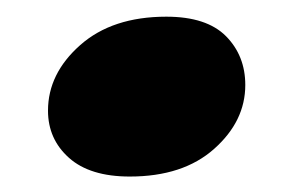

<svg xmlns="http://www.w3.org/2000/svg" viewBox="-20 -372 353 236"><path d="M139.5 -155Q90.5 -155 64.8 -178Q39 -201 39 -236Q39 -281.5 78.5 -316.5Q118 -351.5 184.5 -351.5Q234 -351.5 257.8 -327.5Q281.5 -303.5 281.5 -267.5Q281.5 -223 243.2 -189Q205 -155 139.5 -155Z"/></svg>

Font: Fraunces 72pt S050 Black
Style: Italic
Weight: 900
Italic angle: -16°
Version: Version 1.000; ttfautohint (v1.8.3)